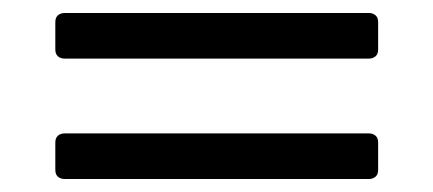

<svg xmlns="http://www.w3.org/2000/svg" viewBox="-20 -436 666 295"><path d="M65 -360V-402Q65 -409 69 -412.5Q73 -416 79 -416H547Q553 -416 557 -412.5Q561 -409 561 -402V-360Q561 -353 557 -349.5Q553 -346 547 -346H79Q73 -346 69 -349.5Q65 -353 65 -360ZM65 -175V-217Q65 -224 69 -227.5Q73 -231 79 -231H547Q553 -231 557 -227.5Q561 -224 561 -217V-175Q561 -168 557 -164.5Q553 -161 547 -161H79Q73 -161 69 -164.5Q65 -168 65 -175Z"/></svg>

Font: Miriam Libre
Style: Regular
Weight: 400
Designer: Michal Sahar
Foundry: Hagilda
Version: Version 1.001